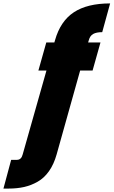

<svg xmlns="http://www.w3.org/2000/svg" viewBox="-187 -808 660 1116"><path d="M132.8 -574.2Q164.1 -685.1 242.2 -736.6Q320.3 -788.1 453.1 -788.1L407.2 -621.1Q373.5 -621.1 354.7 -610.6Q335.9 -600.1 329.1 -574.2L325.2 -561H397L351.1 -397.9H278.8L142.1 89.8Q126 147 97.9 186.8Q69.8 226.6 32.2 248Q-5.4 269.5 -46.4 278.8Q-87.4 288.1 -137.2 288.1H-167L-122.1 121.1H-88.9Q-63 121.1 -55.2 89.8L83 -397.9H36.1L82 -561H128.9Z"/></svg>

Font: Poppins ExtraBold
Style: Italic
Weight: 800
Italic angle: -10°
Designer: Ninad Kale (Devanagari), Jonny Pinhorn (Latin)
Foundry: Indian Type Foundry
Version: Version 3.200;PS 1.000;hotconv 16.6.54;makeotf.lib2.5.65590